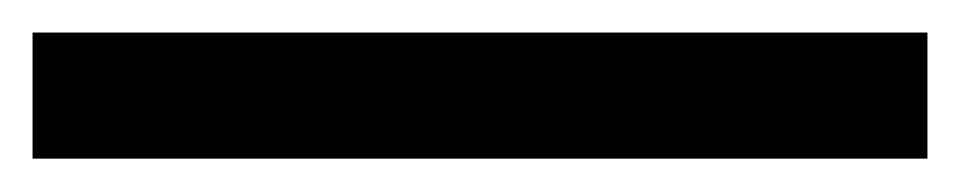

<svg xmlns="http://www.w3.org/2000/svg" viewBox="-20 130 590 118"><path d="M0 150H550V227.5H0Z"/></svg>

Font: B612
Style: Regular
Weight: 400
Designer: Nicolas Chauveau, Thomas Paillot, Jonathan Favre-Lamarine, Jean-Luc Vinot
Foundry: AIRBUS
Version: Version 1.008